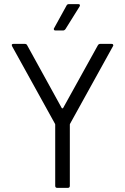

<svg xmlns="http://www.w3.org/2000/svg" viewBox="-20 -913 607 932"><path d="M258 -1Q248 -1 248 -11V-307Q248 -311 247 -312L39 -688Q37 -692 37 -694Q37 -700 46 -700H100Q109 -700 112 -693L280 -388Q281 -387 283 -387Q285 -387 286 -388L455 -693Q459 -700 467 -700H521Q527 -700 528.5 -697.5Q530 -695 530 -693Q530 -691 528 -688L320 -312Q319 -311 319 -307V-11Q319 -1 309 -1ZM250 -765Q244 -765 242.5 -767.5Q241 -770 241 -772Q241 -774 243 -777L303 -886Q306 -893 315 -893H360Q366 -893 367 -890.5Q368 -888 368 -887Q368 -884 366 -881L298 -772Q293 -765 286 -765Z"/></svg>

Font: LinhAnh
Style: Regular
Weight: 400
Designer: Jeremy Tribby
Foundry: Tribby Type
Version: Version 1.408